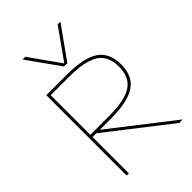

<svg xmlns="http://www.w3.org/2000/svg" viewBox="-285 -1117 1233 1233"><g transform="rotate(-45 332.0 -500.0)"><path d="M110 -730H297Q451 -730 520.5 -682.5Q590 -635 590 -530Q590 -425 520.5 -377.5Q451 -330 297 -330H196L620 0H588L164 -330H130V0H110ZM297 -350Q443 -350 506.5 -392Q570 -434 570 -530Q570 -626 506.5 -668Q443 -710 297 -710H130V-350ZM189 -1000 335 -794H337L483 -1000H508L351 -780H321L164 -1000Z"/></g></svg>

Font: Enso Thin
Style: Regular
Weight: 100
Designer: Coji Morishita
Foundry: UNDERFOREST DESIGN
Version: Version 1.000